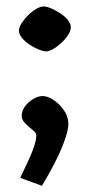

<svg xmlns="http://www.w3.org/2000/svg" viewBox="-20 -425 280 598"><path d="M110.7 153.7 42.9 129Q57.3 99.2 68.6 74.6Q80 50 86.5 30.1Q93 10.2 93 -3.9Q93 -11.5 81.5 -20.4Q70 -29.3 58.8 -40.5Q47.6 -51.6 47.6 -64.2Q47.6 -80.2 58.1 -94.1Q68.5 -108 83.7 -116.9Q98.9 -125.9 112.9 -125.9Q127.4 -125.9 145.9 -114.2Q164.3 -102.4 178.6 -82.4Q192.9 -62.5 192.9 -37.7Q192.9 -15.1 173.6 32.6Q154.4 80.3 110.7 153.7ZM124 -265.1Q114.7 -265.1 100.2 -271Q85.8 -276.9 71.6 -286.4Q57.5 -295.9 48.2 -307.4Q39 -318.9 39 -329.1Q39 -339.8 47.2 -352.6Q55.4 -365.4 67.5 -377.4Q79.6 -389.4 92.5 -397.1Q105.4 -404.8 115.7 -404.8Q125.5 -404.8 139.4 -398.9Q153.3 -393 167.7 -383.6Q182.1 -374.1 191.4 -362.6Q200.6 -351.1 200.6 -340.3Q200.6 -329.6 192.4 -316.6Q184.1 -303.5 171.5 -291.8Q158.9 -280 146.1 -272.6Q133.2 -265.1 124 -265.1Z"/></svg>

Font: Ancizar Sans Thin
Style: Regular
Weight: 100
Designer: Cesar Puertas, Viviana Monsalve, Julian Moncada, Julian Prieto, Jose Castro, Mariel Hernandez, Felipe Aragon, Sara Alarc
Version: Version 8.100